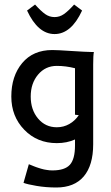

<svg xmlns="http://www.w3.org/2000/svg" viewBox="-20 -625 490 845"><path d="M341.3 -578.6Q293.5 -475.1 220.2 -475.1Q147 -475.1 99.1 -578.6L134.3 -605Q159.7 -576.7 178.5 -563.2Q197.3 -549.8 220.2 -549.8Q242.7 -549.8 261.7 -563.2Q280.8 -576.7 306.2 -605ZM29.8 -200.2Q29.8 -290 77.6 -347.4Q125.5 -404.8 210 -404.8Q232.9 -404.8 294.7 -400.6Q356.4 -396.5 387.2 -396H393.1Q390.1 -381.3 390.1 -341.8V9.8Q390.1 102.5 348.6 151.4Q307.1 200.2 228 200.2Q182.1 200.2 140.6 193.1Q99.1 186 83.5 179.7L106.9 97.7Q108.4 98.1 117.2 101.8Q126 105.5 128.4 106.4Q130.9 107.4 138.9 110.4Q147 113.3 150.6 114.3Q154.3 115.2 161.6 117.7Q168.9 120.1 173.8 120.8Q178.7 121.6 185.3 122.8Q191.9 124 198.2 124.5Q204.6 125 210.9 125Q265.1 125 287.6 100.1Q310.1 75.2 310.1 15.1V-11.2Q274.4 4.9 230 4.9Q143.6 4.9 86.7 -54Q29.8 -112.8 29.8 -200.2ZM115.2 -200.2Q115.2 -141.6 147.5 -103.3Q179.7 -64.9 230 -64.9Q259.8 -64.9 284.9 -79.1Q310.1 -93.3 326.7 -118.2Q324.2 -118.2 318.4 -119.1Q312.5 -120.1 310.1 -120.1V-324.7Q270 -335 230 -335Q179.7 -335 147.5 -296.6Q115.2 -258.3 115.2 -200.2Z"/></svg>

Font: Nikodecs
Style: Medium
Weight: 500
Version: Version 0.29